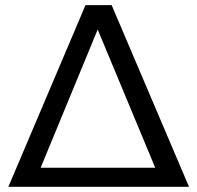

<svg xmlns="http://www.w3.org/2000/svg" viewBox="-20 -718 759 738"><path d="M12.2 0 308.6 -698.2H409.2L706.5 0ZM576.7 -73.2 355.5 -604.5 136.2 -73.2Z"/></svg>

Font: Sansation
Style: Regular
Weight: 400
Designer: Bernd Montag
Version: Version 1.301